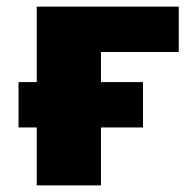

<svg xmlns="http://www.w3.org/2000/svg" viewBox="-20 -560 593 580"><path d="M285 -175V0H91V-175H36V-312H91V-540H520V-403H285V-312H412V-175Z"/></svg>

Font: Geist Black
Style: Regular
Weight: 400
Designer: Basement.studio, Andrés Briganti, Mateo Zaragoza
Foundry: Basement.studio, Vercel, Andrés Briganti, Guido Ferreyra, Mateo Zaragoza
Version: Version 1.401